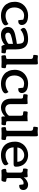

<svg xmlns="http://www.w3.org/2000/svg" viewBox="1526 -2298 786 3877"><g transform="rotate(90 1918.5 -360.0)"><path d="M485.8 -404.3Q485.8 -375.5 465.6 -355.5Q445.3 -335.4 401.9 -335.4Q391.6 -335.4 389.4 -340.1Q387.2 -344.7 385.3 -364.7L377.9 -434.6Q374.5 -437 368.4 -440.2Q362.3 -443.4 341.1 -449Q319.8 -454.6 296.4 -454.6Q222.2 -454.6 176.5 -397.2Q130.9 -339.8 130.9 -260.7Q130.9 -175.3 175.3 -127.4Q219.7 -79.6 303.7 -79.6Q342.8 -79.6 388.9 -96.2Q435.1 -112.8 464.4 -138.7Q492.2 -106 492.2 -76.2Q492.2 -51.8 463.4 -30.8Q434.6 -9.8 389.4 1.7Q344.2 13.2 295.4 13.2Q238.8 13.2 188.7 -4.6Q138.7 -22.5 100.1 -56.4Q61.5 -90.3 39.1 -144.3Q16.6 -198.2 16.6 -266.1Q16.6 -329.1 40.3 -381.1Q64 -433.1 103 -466.1Q142.1 -499 190.7 -516.8Q239.3 -534.7 290.5 -534.7Q342.8 -534.7 381.6 -524.2Q420.4 -513.7 442.6 -495.1Q464.8 -476.6 475.3 -453.9Q485.8 -431.2 485.8 -404.3Z M886.2 -66.4Q850.6 -28.8 796.1 -7.8Q741.7 13.2 685.5 13.2Q615.7 13.2 570.3 -23.9Q524.9 -61 524.9 -131.3Q524.9 -206.5 597.7 -244.6Q652.3 -273.9 785.2 -295.4Q810.1 -299.8 866.2 -308.1Q866.2 -391.1 845.2 -422.4Q824.2 -453.6 764.6 -453.6Q721.2 -453.6 668 -434.1Q614.7 -414.6 583 -379.9Q543.5 -413.1 543.5 -444.8Q543.5 -472.2 581.1 -493.4Q618.7 -514.6 669.7 -524.7Q720.7 -534.7 772 -534.7Q820.3 -534.7 856.7 -522.7Q893.1 -510.7 920.9 -483.4Q948.7 -456.1 963.1 -408.2Q977.5 -360.4 977.5 -292V-135.7Q977.5 -115.7 980.7 -105.7Q983.9 -95.7 987.8 -93.5Q991.7 -91.3 1000.5 -90.3Q1015.6 -88.9 1022.9 -87.6Q1030.3 -86.4 1040 -84Q1049.8 -81.5 1054 -77.6Q1058.1 -73.7 1058.1 -67.9Q1058.1 -10.3 1042 3.9Q1018.6 0 981 0Q946.8 0 917.5 3.4Q914.1 1 908.9 -3.4Q903.8 -7.8 895 -25.9Q886.2 -43.9 886.2 -66.4ZM708 -73.7Q752.4 -73.7 804.2 -98.4Q856 -123 866.7 -143.1V-229.5Q733.4 -205.6 686.8 -186.5Q640.1 -167.5 640.1 -132.8Q640.1 -73.7 708 -73.7Z M1281.7 -122.6Q1281.7 -115.2 1282.5 -111.1Q1283.2 -106.9 1285.9 -101.6Q1288.6 -96.2 1295.4 -93.5Q1302.2 -90.8 1313 -90.8Q1331.5 -90.8 1344.7 -85Q1357.9 -79.1 1357.9 -67.4Q1357.9 -10.3 1341.8 3.9Q1299.8 0 1229.5 0Q1154.3 0 1111.3 3.9Q1095.2 -10.7 1095.2 -67.4Q1095.2 -79.1 1108.4 -85Q1121.6 -90.8 1140.1 -90.8Q1159.2 -90.8 1165 -98.9Q1170.9 -106.9 1170.9 -121.6V-590.3Q1170.9 -616.2 1156 -627Q1141.1 -637.7 1098.6 -639.6Q1092.3 -641.1 1090.6 -646Q1088.9 -650.9 1088.9 -667Q1088.9 -691.9 1094.2 -710.9Q1099.6 -730 1105 -732.9Q1145.5 -727.5 1182.6 -727.5Q1204.6 -727.5 1229 -730.2Q1253.4 -732.9 1254.9 -732.9Q1272 -732.9 1277.1 -724.4Q1282.2 -715.8 1282.2 -685.1Q1282.2 -684.1 1282.2 -682.1Q1281.7 -613.3 1281.7 -122.6Z M1859.4 -404.3Q1859.4 -375.5 1839.1 -355.5Q1818.8 -335.4 1775.4 -335.4Q1765.1 -335.4 1762.9 -340.1Q1760.7 -344.7 1758.8 -364.7L1751.5 -434.6Q1748 -437 1741.9 -440.2Q1735.8 -443.4 1714.6 -449Q1693.4 -454.6 1669.9 -454.6Q1595.7 -454.6 1550 -397.2Q1504.4 -339.8 1504.4 -260.7Q1504.4 -175.3 1548.8 -127.4Q1593.3 -79.6 1677.2 -79.6Q1716.3 -79.6 1762.5 -96.2Q1808.6 -112.8 1837.9 -138.7Q1865.7 -106 1865.7 -76.2Q1865.7 -51.8 1836.9 -30.8Q1808.1 -9.8 1762.9 1.7Q1717.8 13.2 1668.9 13.2Q1612.3 13.2 1562.3 -4.6Q1512.2 -22.5 1473.6 -56.4Q1435.1 -90.3 1412.6 -144.3Q1390.1 -198.2 1390.1 -266.1Q1390.1 -329.1 1413.8 -381.1Q1437.5 -433.1 1476.6 -466.1Q1515.6 -499 1564.2 -516.8Q1612.8 -534.7 1664.1 -534.7Q1716.3 -534.7 1755.1 -524.2Q1793.9 -513.7 1816.2 -495.1Q1838.4 -476.6 1848.9 -453.9Q1859.4 -431.2 1859.4 -404.3Z M2427.7 -491.2V-133.3Q2427.7 -120.6 2428.2 -115.2Q2428.7 -109.9 2430.9 -103.3Q2433.1 -96.7 2438.2 -94.5Q2443.4 -92.3 2452.1 -90.6Q2460.9 -88.9 2475.6 -88.9Q2497.6 -88.9 2503.7 -83.5Q2509.8 -78.1 2509.8 -61.5Q2509.8 -37.1 2504.2 -18.3Q2498.5 0.5 2493.7 3.9Q2458 0 2427.7 0Q2407.7 0 2386 2Q2364.3 3.9 2359.4 3.9Q2339.8 3.9 2335.7 -7.8Q2331.5 -19.5 2331.5 -70.3Q2297.4 -30.8 2249.3 -8.8Q2201.2 13.2 2151.4 13.2Q2115.2 13.2 2083.7 1.2Q2052.2 -10.7 2026.9 -34.2Q2001.5 -57.6 1986.8 -97.2Q1972.2 -136.7 1972.2 -187.5V-383.3Q1972.2 -429.7 1947.8 -431.6Q1943.8 -432.1 1936.8 -432.6Q1929.7 -433.1 1925.5 -433.6Q1921.4 -434.1 1915.5 -434.8Q1909.7 -435.5 1906.2 -436.3Q1902.8 -437 1898.2 -438.2Q1893.6 -439.5 1891.1 -440.9Q1888.7 -442.4 1886.2 -444.3Q1883.8 -446.3 1882.8 -449Q1881.8 -451.7 1881.8 -455.1Q1881.8 -511.7 1897.9 -526.4Q1943.8 -521 1982.4 -521Q2009.3 -521 2037.4 -523.7Q2065.4 -526.4 2066.4 -526.4Q2083 -526.4 2083 -491.2V-181.6Q2083 -127.9 2110.8 -101.1Q2138.7 -74.2 2182.1 -74.2Q2219.2 -74.2 2256.1 -93.8Q2293 -113.3 2316.9 -147V-383.3Q2316.9 -429.7 2292.5 -431.6Q2288.6 -432.1 2281.5 -432.6Q2274.4 -433.1 2270.3 -433.6Q2266.1 -434.1 2260.3 -434.8Q2254.4 -435.5 2251 -436.3Q2247.6 -437 2242.9 -438.2Q2238.3 -439.5 2235.8 -440.9Q2233.4 -442.4 2231 -444.3Q2228.5 -446.3 2227.5 -449Q2226.6 -451.7 2226.6 -455.1Q2226.6 -512.2 2242.7 -526.4Q2288.6 -521 2327.1 -521Q2359.4 -521 2392.8 -523.7Q2426.3 -526.4 2427.2 -526.4Q2427.7 -526.4 2427.7 -491.2Z M2732.4 -122.6Q2732.4 -115.2 2733.2 -111.1Q2733.9 -106.9 2736.6 -101.6Q2739.3 -96.2 2746.1 -93.5Q2752.9 -90.8 2763.7 -90.8Q2782.2 -90.8 2795.4 -85Q2808.6 -79.1 2808.6 -67.4Q2808.6 -10.3 2792.5 3.9Q2750.5 0 2680.2 0Q2605 0 2562 3.9Q2545.9 -10.7 2545.9 -67.4Q2545.9 -79.1 2559.1 -85Q2572.3 -90.8 2590.8 -90.8Q2609.9 -90.8 2615.7 -98.9Q2621.6 -106.9 2621.6 -121.6V-590.3Q2621.6 -616.2 2606.7 -627Q2591.8 -637.7 2549.3 -639.6Q2543 -641.1 2541.3 -646Q2539.6 -650.9 2539.6 -667Q2539.6 -691.9 2544.9 -710.9Q2550.3 -730 2555.7 -732.9Q2596.2 -727.5 2633.3 -727.5Q2655.3 -727.5 2679.7 -730.2Q2704.1 -732.9 2705.6 -732.9Q2722.7 -732.9 2727.8 -724.4Q2732.9 -715.8 2732.9 -685.1Q2732.9 -684.1 2732.9 -682.1Q2732.4 -613.3 2732.4 -122.6Z M3347.2 -288.6Q3347.2 -266.1 3335.7 -254.2Q3324.2 -242.2 3292.5 -242.2H2955.6Q2957.5 -197.8 2971.2 -165.5Q2984.9 -133.3 3007.3 -115Q3029.8 -96.7 3056.6 -88.1Q3083.5 -79.6 3115.2 -79.6Q3159.7 -79.6 3206.1 -95.2Q3252.4 -110.8 3290 -139.2Q3317.9 -106.4 3317.9 -74.7Q3317.9 -53.7 3290 -33.4Q3262.2 -13.2 3214.8 0Q3167.5 13.2 3116.2 13.2Q3074.2 13.2 3036.4 4.9Q2998.5 -3.4 2962.2 -24.2Q2925.8 -44.9 2899.4 -76.7Q2873 -108.4 2856.9 -158.2Q2840.8 -208 2840.8 -271Q2840.8 -332.5 2864.3 -383.8Q2887.7 -435.1 2926.3 -467.5Q2964.8 -500 3012.5 -517.6Q3060.1 -535.2 3110.4 -535.2Q3147.5 -535.2 3181.6 -525.9Q3215.8 -516.6 3246.1 -496.8Q3276.4 -477.1 3298.8 -448.5Q3321.3 -419.9 3334.2 -378.9Q3347.2 -337.9 3347.2 -288.6ZM3248.5 -317.9Q3244.1 -385.7 3205.8 -421.1Q3167.5 -456.5 3114.3 -456.5Q3057.6 -456.5 3011.5 -418.7Q2965.3 -380.9 2958.5 -317.9Z M3561.5 -478.5V-446.8Q3583.5 -481.9 3627 -508.3Q3670.4 -534.7 3710 -534.7Q3735.8 -534.7 3759.3 -526.1Q3782.7 -517.6 3800 -495.6Q3817.4 -473.6 3817.4 -441.9Q3817.4 -355 3725.1 -355Q3723.1 -355 3721.2 -355.5Q3719.2 -356 3718 -356.9Q3716.8 -357.9 3715.8 -358.9Q3714.8 -359.9 3714.1 -361.8Q3713.4 -363.8 3712.9 -365.2Q3712.4 -366.7 3711.9 -369.9Q3711.4 -373 3711.2 -375Q3710.9 -377 3710.7 -380.6Q3710.4 -384.3 3710 -386.7L3704.1 -437.5Q3690.9 -443.8 3675.3 -443.8Q3647 -443.8 3618.4 -423.1Q3589.8 -402.3 3576.2 -375V-127.9Q3576.2 -120.6 3576.9 -116.5Q3577.6 -112.3 3580.3 -106.9Q3583 -101.6 3589.8 -98.9Q3596.7 -96.2 3607.4 -96.2Q3626 -96.2 3639.2 -90.3Q3652.3 -84.5 3652.3 -72.8Q3652.3 -49.3 3644.5 -26.4Q3636.7 -3.4 3621.6 3.9Q3587.4 0 3521.5 0Q3455.6 0 3420.4 3.9Q3404.3 -3.4 3397 -26.1Q3389.6 -48.8 3389.6 -72.8Q3389.6 -84.5 3402.8 -90.3Q3416 -96.2 3434.6 -96.2Q3453.6 -96.2 3459.5 -104.2Q3465.3 -112.3 3465.3 -127V-383.8Q3465.3 -409.7 3450.4 -420.4Q3435.5 -431.2 3393.1 -433.1Q3386.7 -434.6 3385 -439.5Q3383.3 -444.3 3383.3 -460.4Q3383.3 -485.4 3388.7 -504.4Q3394 -523.4 3399.4 -526.4Q3434.1 -521 3467.3 -521Q3487.8 -521 3510.5 -523.7Q3533.2 -526.4 3534.7 -526.4Q3551.8 -526.4 3556.6 -517.8Q3561.5 -509.3 3561.5 -478.5Z"/></g></svg>

Font: Coustard
Style: Regular
Weight: 400
Foundry: vernon adams
Version: Version 1.001